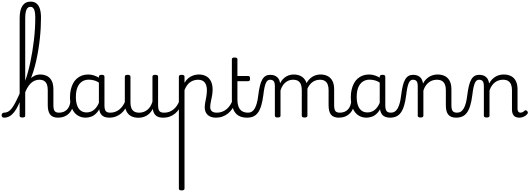

<svg xmlns="http://www.w3.org/2000/svg" viewBox="-114 -1444 6574 2384"><path d="M-63 17Q-79 17 -86.5 7.5Q-94 -2 -94 -14Q-94 -26 -86 -35.5Q-78 -45 -63 -45Q-37 -45 -14 -57Q9 -69 31.5 -98Q54 -127 79 -175Q104 -223 135 -294Q141 -310 150.5 -308.5Q160 -307 165.5 -296Q171 -285 166 -271Q140 -194 114 -139Q88 -84 60 -49.5Q32 -15 1.5 1Q-29 17 -63 17ZM607 17Q572 17 547.5 7Q523 -3 508 -23Q493 -43 486 -72Q479 -101 479 -139V-326Q479 -368 468 -396.5Q457 -425 434 -439.5Q411 -454 373 -454Q345 -454 318 -443Q291 -432 267 -408.5Q243 -385 223 -349.5Q203 -314 187 -264L169 -311Q186 -357 207.5 -395Q229 -433 256 -460.5Q283 -488 315 -503.5Q347 -519 385 -519Q433 -519 470 -500Q507 -481 528 -440.5Q549 -400 549 -334V-139Q549 -88 563.5 -66.5Q578 -45 620 -45Q632 -45 637.5 -35.5Q643 -26 642 -14Q641 -2 632.5 7.5Q624 17 607 17ZM164 15Q146 15 138 9.5Q130 4 130 -7V-1218Q130 -1321 165 -1372.5Q200 -1424 267 -1424Q310 -1424 338.5 -1401.5Q367 -1379 381 -1334.5Q395 -1290 395 -1224Q395 -1164 391.5 -1098Q388 -1032 380.5 -963Q373 -894 361.5 -823.5Q350 -753 334.5 -684.5Q319 -616 298.5 -552Q278 -488 253.5 -431Q229 -374 199 -325V-7Q199 4 190.5 9.5Q182 15 164 15ZM199 -441Q216 -488 232 -545.5Q248 -603 262 -669Q276 -735 287.5 -805.5Q299 -876 307.5 -948Q316 -1020 320 -1090Q324 -1160 324 -1224Q324 -1269 318 -1299Q312 -1329 298.5 -1344Q285 -1359 265 -1359Q242 -1359 227.5 -1343.5Q213 -1328 206 -1297Q199 -1266 199 -1217Z M606 17Q594 17 588 7.5Q582 -2 583 -14Q584 -26 593 -35.5Q602 -45 619 -45Q650 -45 675 -55Q700 -65 718 -83.5Q736 -102 746.5 -128Q757 -154 760 -186Q761 -199 772 -203.5Q783 -208 793.5 -203.5Q804 -199 803 -186Q800 -137 784.5 -99.5Q769 -62 743 -36Q717 -10 682.5 3.5Q648 17 606 17Z M950 17Q893 17 849 -11.5Q805 -40 780 -96.5Q755 -153 755 -236Q755 -287 765 -330.5Q775 -374 793.5 -409Q812 -444 840 -468.5Q868 -493 903.5 -506Q939 -519 982 -519Q1022 -519 1062 -504.5Q1102 -490 1136 -465V-403Q1097 -433 1061 -444Q1025 -455 987 -455Q958 -455 933.5 -446Q909 -437 889.5 -420Q870 -403 856 -377Q842 -351 835 -317Q828 -283 828 -240Q828 -182 842.5 -138.5Q857 -95 887 -71.5Q917 -48 961 -48Q996 -48 1028 -64Q1060 -80 1086.5 -117Q1113 -154 1130 -215L1148 -163Q1126 -88 1092 -49Q1058 -10 1021 3.5Q984 17 950 17ZM1242 17Q1209 17 1184 7.5Q1159 -2 1143.5 -21.5Q1128 -41 1121 -69.5Q1114 -98 1114 -136V-491Q1114 -503 1122.5 -509Q1131 -515 1149 -515Q1166 -515 1174.5 -509.5Q1183 -504 1183 -492V-136Q1183 -88 1198 -66.5Q1213 -45 1255 -45Q1263 -45 1267.5 -35.5Q1272 -26 1271 -14Q1270 -2 1263 7.5Q1256 17 1242 17Z M1241 17Q1229 17 1223 7.5Q1217 -2 1218 -14Q1219 -26 1228 -35.5Q1237 -45 1254 -45Q1289 -45 1318 -56Q1347 -67 1371 -87Q1395 -107 1412.5 -133.5Q1430 -160 1441 -189Q1446 -202 1456 -201Q1466 -200 1473.5 -191Q1481 -182 1478 -172Q1465 -131 1443 -96.5Q1421 -62 1391.5 -36.5Q1362 -11 1324.5 3Q1287 17 1241 17Z M1605 18Q1552 18 1514 -2Q1476 -22 1456 -63Q1436 -104 1436 -166V-492Q1436 -504 1444.5 -509.5Q1453 -515 1470 -515Q1488 -515 1497 -509.5Q1506 -504 1506 -492V-169Q1506 -129 1517.5 -101Q1529 -73 1553 -59Q1577 -45 1614 -45Q1643 -45 1668.5 -54Q1694 -63 1715.5 -80Q1737 -97 1753 -123Q1769 -149 1779 -182V-493Q1779 -504 1787.5 -509.5Q1796 -515 1814 -515Q1831 -515 1840 -509.5Q1849 -504 1849 -493V-139Q1849 -87 1864.5 -66Q1880 -45 1923 -45Q1934 -45 1940 -35.5Q1946 -26 1945 -14Q1944 -2 1935.5 7.5Q1927 17 1910 17Q1882 17 1860.5 11Q1839 5 1824 -7.5Q1809 -20 1799 -38Q1789 -56 1785 -81L1783 -92Q1768 -63 1749 -42.5Q1730 -22 1707 -8.5Q1684 5 1658.5 11.5Q1633 18 1605 18Z M1912 17Q1900 17 1894 7.5Q1888 -2 1889 -14Q1890 -26 1899 -35.5Q1908 -45 1925 -45Q1960 -45 1989 -56Q2018 -67 2042 -87Q2066 -107 2083.5 -133.5Q2101 -160 2112 -189Q2117 -202 2127 -201Q2137 -200 2144.5 -191Q2152 -182 2149 -172Q2136 -131 2114 -96.5Q2092 -62 2062.5 -36.5Q2033 -11 1995.5 3Q1958 17 1912 17Z M2141 920Q2124 920 2115.5 914.5Q2107 909 2107 898V-493Q2107 -504 2115.5 -509.5Q2124 -515 2141 -515Q2159 -515 2168 -509.5Q2177 -504 2177 -493V-416Q2198 -452 2226 -474.5Q2254 -497 2287 -508Q2320 -519 2354 -519Q2406 -519 2444.5 -498.5Q2483 -478 2504.5 -436Q2526 -394 2526 -329Q2526 -305 2523 -282Q2520 -259 2515.5 -237Q2511 -215 2506.5 -194Q2502 -173 2499 -153Q2496 -133 2496 -114Q2496 -82 2516 -63.5Q2536 -45 2579 -45Q2591 -45 2596.5 -35.5Q2602 -26 2601 -14Q2600 -2 2591.5 7.5Q2583 17 2567 17Q2501 17 2464.5 -17.5Q2428 -52 2428 -111Q2428 -129 2430.5 -149Q2433 -169 2437.5 -190Q2442 -211 2446 -233.5Q2450 -256 2452.5 -278.5Q2455 -301 2455 -324Q2455 -386 2428 -420Q2401 -454 2344 -454Q2320 -454 2296 -447Q2272 -440 2250 -425.5Q2228 -411 2209.5 -386Q2191 -361 2177 -326V898Q2177 909 2168 914.5Q2159 920 2141 920Z M2566 17Q2554 17 2548 7.5Q2542 -2 2543 -14Q2544 -26 2553 -35.5Q2562 -45 2579 -45Q2614 -45 2644.5 -56.5Q2675 -68 2699.5 -88.5Q2724 -109 2743 -137.5Q2762 -166 2773 -199Q2778 -212 2788.5 -211Q2799 -210 2807 -202Q2815 -194 2811 -183Q2798 -137 2774.5 -100Q2751 -63 2719.5 -37Q2688 -11 2649.5 3Q2611 17 2566 17Z M2955 17Q2905 17 2869.5 2.5Q2834 -12 2810.5 -40Q2787 -68 2776 -109Q2765 -150 2765 -202V-708Q2765 -719 2773 -724.5Q2781 -730 2798 -730Q2816 -730 2825 -724.5Q2834 -719 2834 -708V-500H2968Q2980 -500 2985.5 -493Q2991 -486 2991 -468Q2991 -451 2985.5 -443.5Q2980 -436 2968 -436H2834V-208Q2834 -171 2841 -141Q2848 -111 2863.5 -89.5Q2879 -68 2904.5 -56.5Q2930 -45 2967 -45Q2979 -45 2985 -35.5Q2991 -26 2990 -14Q2989 -2 2980.5 7.5Q2972 17 2955 17Z M2954 17Q2945 17 2940.5 7.5Q2936 -2 2937.5 -14Q2939 -26 2946 -35.5Q2953 -45 2966 -45Q2993 -45 3014 -58.5Q3035 -72 3050 -99Q3065 -126 3075.5 -165Q3086 -204 3092 -255Q3101 -328 3113 -377.5Q3125 -427 3143 -457.5Q3161 -488 3185 -501.5Q3209 -515 3240 -515Q3249 -515 3253.5 -505.5Q3258 -496 3257.5 -484Q3257 -472 3252 -463Q3247 -454 3238 -454Q3223 -454 3210.5 -445Q3198 -436 3188 -414.5Q3178 -393 3170 -356.5Q3162 -320 3156 -266Q3146 -186 3129 -131Q3112 -76 3087.5 -43.5Q3063 -11 3030 3Q2997 17 2954 17Z M3333 15Q3316 15 3307.5 9.5Q3299 4 3299 -7V-371Q3299 -418 3284.5 -436Q3270 -454 3238 -454Q3224 -454 3217 -463Q3210 -472 3210 -484Q3210 -496 3217.5 -505.5Q3225 -515 3240 -515Q3269 -515 3290 -507.5Q3311 -500 3326.5 -487Q3342 -474 3351 -455Q3360 -436 3363 -414L3364 -410Q3380 -442 3400.5 -463Q3421 -484 3444 -496.5Q3467 -509 3490 -514Q3513 -519 3533 -519Q3582 -519 3620 -500Q3658 -481 3680.5 -440.5Q3703 -400 3703 -334V-7Q3703 4 3694 9.5Q3685 15 3668 15Q3650 15 3641.5 9.5Q3633 4 3633 -7V-326Q3633 -367 3622 -395.5Q3611 -424 3587.5 -439Q3564 -454 3524 -454Q3502 -454 3480.5 -447.5Q3459 -441 3437.5 -425.5Q3416 -410 3398.5 -385Q3381 -360 3369 -322V-7Q3369 4 3360 9.5Q3351 15 3333 15ZM4094 17Q4059 17 4034 7Q4009 -3 3994 -23Q3979 -43 3972.5 -72Q3966 -101 3966 -139V-326Q3966 -366 3955 -394.5Q3944 -423 3920.5 -438.5Q3897 -454 3858 -454Q3831 -454 3804.5 -445Q3778 -436 3754 -415.5Q3730 -395 3711.5 -360.5Q3693 -326 3682 -276H3656Q3660 -335 3678 -380.5Q3696 -426 3724.5 -457Q3753 -488 3789.5 -503.5Q3826 -519 3867 -519Q3915 -519 3953 -500Q3991 -481 4013 -440.5Q4035 -400 4035 -334V-139Q4035 -88 4049.5 -66.5Q4064 -45 4107 -45Q4118 -45 4123.5 -35.5Q4129 -26 4128 -14Q4127 -2 4119 7.5Q4111 17 4094 17Z M4093 17Q4081 17 4075 7.5Q4069 -2 4070 -14Q4071 -26 4080 -35.5Q4089 -45 4106 -45Q4137 -45 4162 -55Q4187 -65 4205 -83.5Q4223 -102 4233.5 -128Q4244 -154 4247 -186Q4248 -199 4259 -203.5Q4270 -208 4280.5 -203.5Q4291 -199 4290 -186Q4287 -137 4271.5 -99.5Q4256 -62 4230 -36Q4204 -10 4169.5 3.5Q4135 17 4093 17Z M4437 17Q4380 17 4336 -11.5Q4292 -40 4267 -96.5Q4242 -153 4242 -236Q4242 -287 4252 -330.5Q4262 -374 4280.5 -409Q4299 -444 4327 -468.5Q4355 -493 4390.5 -506Q4426 -519 4469 -519Q4509 -519 4549 -504.5Q4589 -490 4623 -465V-403Q4584 -433 4548 -444Q4512 -455 4474 -455Q4445 -455 4420.5 -446Q4396 -437 4376.5 -420Q4357 -403 4343 -377Q4329 -351 4322 -317Q4315 -283 4315 -240Q4315 -182 4329.5 -138.5Q4344 -95 4374 -71.5Q4404 -48 4448 -48Q4483 -48 4515 -64Q4547 -80 4573.5 -117Q4600 -154 4617 -215L4635 -163Q4613 -88 4579 -49Q4545 -10 4508 3.5Q4471 17 4437 17ZM4729 17Q4696 17 4671 7.5Q4646 -2 4630.5 -21.5Q4615 -41 4608 -69.5Q4601 -98 4601 -136V-491Q4601 -503 4609.5 -509Q4618 -515 4636 -515Q4653 -515 4661.5 -509.5Q4670 -504 4670 -492V-136Q4670 -88 4685 -66.5Q4700 -45 4742 -45Q4750 -45 4754.5 -35.5Q4759 -26 4758 -14Q4757 -2 4750 7.5Q4743 17 4729 17Z M4728 17Q4719 17 4714.5 7.5Q4710 -2 4711.5 -14Q4713 -26 4720 -35.5Q4727 -45 4740 -45Q4767 -45 4788 -58.5Q4809 -72 4824 -99Q4839 -126 4849.5 -165Q4860 -204 4866 -255Q4875 -328 4887 -377.5Q4899 -427 4917 -457.5Q4935 -488 4959 -501.5Q4983 -515 5014 -515Q5023 -515 5027.5 -505.5Q5032 -496 5031.5 -484Q5031 -472 5026 -463Q5021 -454 5012 -454Q4997 -454 4984.5 -445Q4972 -436 4962 -414.5Q4952 -393 4944 -356.5Q4936 -320 4930 -266Q4920 -186 4903 -131Q4886 -76 4861.5 -43.5Q4837 -11 4804 3Q4771 17 4728 17Z M5550 17Q5515 17 5490.5 7Q5466 -3 5450.5 -23Q5435 -43 5428.5 -72Q5422 -101 5422 -139V-326Q5422 -366 5410.5 -394.5Q5399 -423 5375 -438.5Q5351 -454 5310 -454Q5286 -454 5261.5 -447Q5237 -440 5215 -424.5Q5193 -409 5174 -383Q5155 -357 5143 -319V-7Q5143 4 5134 9.5Q5125 15 5107 15Q5090 15 5081.5 9.5Q5073 4 5073 -7V-371Q5073 -418 5058.5 -436Q5044 -454 5012 -454Q4999 -454 4993 -463Q4987 -472 4987 -484Q4987 -496 4994 -505.5Q5001 -515 5014 -515Q5041 -515 5062 -508.5Q5083 -502 5098.5 -489Q5114 -476 5123.5 -457Q5133 -438 5137 -414L5139 -407Q5153 -436 5173.5 -457Q5194 -478 5217.5 -492Q5241 -506 5267 -512.5Q5293 -519 5320 -519Q5370 -519 5408.5 -500Q5447 -481 5469 -440.5Q5491 -400 5491 -334V-139Q5491 -88 5506 -66.5Q5521 -45 5563 -45Q5575 -45 5580.5 -35.5Q5586 -26 5585 -14Q5584 -2 5575.5 7.5Q5567 17 5550 17Z M5549 17Q5540 17 5535.5 7.5Q5531 -2 5532.5 -14Q5534 -26 5541 -35.5Q5548 -45 5561 -45Q5588 -45 5609 -58.5Q5630 -72 5645 -99Q5660 -126 5670.5 -165Q5681 -204 5687 -255Q5696 -328 5708 -377.5Q5720 -427 5738 -457.5Q5756 -488 5780 -501.5Q5804 -515 5835 -515Q5844 -515 5848.5 -505.5Q5853 -496 5852.5 -484Q5852 -472 5847 -463Q5842 -454 5833 -454Q5818 -454 5805.5 -445Q5793 -436 5783 -414.5Q5773 -393 5765 -356.5Q5757 -320 5751 -266Q5741 -186 5724 -131Q5707 -76 5682.5 -43.5Q5658 -11 5625 3Q5592 17 5549 17Z M5928 15Q5911 15 5902.5 9.5Q5894 4 5894 -7V-371Q5894 -418 5879.5 -436Q5865 -454 5833 -454Q5821 -454 5815 -463Q5809 -472 5809 -484Q5809 -496 5816 -505.5Q5823 -515 5835 -515Q5862 -515 5883 -508.5Q5904 -502 5919.5 -489Q5935 -476 5944.5 -457Q5954 -438 5958 -414L5960 -407Q5974 -436 5994.5 -457Q6015 -478 6038.5 -492Q6062 -506 6088 -512.5Q6114 -519 6141 -519Q6191 -519 6229.5 -500Q6268 -481 6290 -440.5Q6312 -400 6312 -334V-95Q6312 -78 6316.5 -67Q6321 -56 6329.5 -50.5Q6338 -45 6349 -45Q6359 -45 6367.5 -48Q6376 -51 6385 -57Q6394 -63 6402 -71Q6409 -77 6417.5 -74.5Q6426 -72 6432 -65Q6439 -57 6440 -48.5Q6441 -40 6436 -32Q6425 -17 6408.5 -6Q6392 5 6373 11Q6354 17 6335 17Q6312 17 6294.5 10.5Q6277 4 6265.5 -9Q6254 -22 6248.5 -41Q6243 -60 6243 -84V-326Q6243 -366 6231.5 -394.5Q6220 -423 6196 -438.5Q6172 -454 6131 -454Q6107 -454 6082.5 -447Q6058 -440 6036 -424.5Q6014 -409 5995 -383Q5976 -357 5964 -319V-7Q5964 4 5955 9.5Q5946 15 5928 15Z"/></svg>

Font: Playwrite BE WAL Light
Style: Regular
Weight: 300
Version: Version 1.002